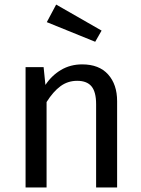

<svg xmlns="http://www.w3.org/2000/svg" viewBox="-20 -821 619 841"><path d="M493 0H401V-365Q401 -418 381 -442.5Q361 -467 318 -467Q277 -467 245 -443.5Q213 -420 184 -374V0H92V-527H171L179 -449Q206 -490 247 -514.5Q288 -539 340 -539Q414 -539 453.5 -495Q493 -451 493 -378ZM397 -638 185 -724 226 -801 425 -687Z"/></svg>

Font: Trujillo
Style: Regular
Weight: 400
Designer: Fira Sans original fonts by bBox Type GmbH, Carrois Corporate GbR, & Edenspiekermann AG / Changes by Cristiano Sobral
Foundry: Fira Sans original fonts by bBox Type GmbH, Carrois Corporate GbR, & Edenspiekermann AG / Changes by Cristiano Sobral
Version: Version 4.301;October 17, 2021;FontCreator 14.0.0.2814 64-bi